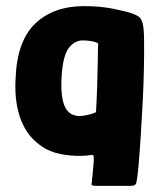

<svg xmlns="http://www.w3.org/2000/svg" viewBox="-20 -501 536 627"><path d="M131 -14Q109 -26 89.5 -45Q70 -64 56 -92Q42 -120 35 -158.5Q28 -197 31 -247Q36 -368 95.5 -424.5Q155 -481 255 -481Q307 -481 349 -472.5Q391 -464 409 -458Q431 -450 437 -443Q443 -436 446 -424Q450 -410 450.5 -371Q451 -332 450 -279Q449 -226 446 -167.5Q443 -109 439.5 -55Q436 -1 432.5 39Q429 79 425 96Q423 103 417.5 104.5Q412 106 404 106H294Q278 106 279 100.5Q280 95 281 79Q282 75 283 61.5Q284 48 285.5 33.5Q287 19 286 12Q286 4 280.5 5Q275 6 263 7Q232 10 195 5Q158 0 131 -14ZM181 -248Q179 -206 183.5 -181Q188 -156 197 -143.5Q206 -131 217.5 -126.5Q229 -122 239 -122Q249 -122 263 -125Q277 -128 288 -132Q292 -133 293 -135.5Q294 -138 294 -144Q295 -164 296 -184.5Q297 -205 297.5 -226Q298 -247 298.5 -267.5Q299 -288 299.5 -308.5Q300 -329 300 -349Q301 -354 300.5 -357Q300 -360 298 -361Q289 -365 276.5 -367Q264 -369 250 -369Q223 -369 204 -343.5Q185 -318 181 -248Z"/></svg>

Font: Glory ExtraBold
Style: Regular
Weight: 800
Designer: Robert Leuschke
Foundry: Robert Leuschke
Version: Version 1.011